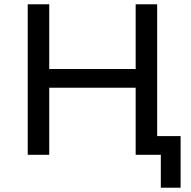

<svg xmlns="http://www.w3.org/2000/svg" viewBox="-20 -720 887 893"><path d="M711 -700V0H611V-312H209V0H109V-700H209V-399H611V-700ZM820 -87V153H728V0H615V-87Z"/></svg>

Font: Montserrat Alternates Medium
Style: Regular
Weight: 500
Designer: Julieta Ulanovsky
Foundry: Julieta Ulanovsky
Version: Version 7.200